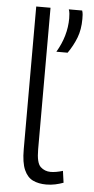

<svg xmlns="http://www.w3.org/2000/svg" viewBox="-54 -773 398 816"><g transform="rotate(5 145.0 -365.0)"><path d="M128 -740V-136Q128 -78 146 -61.5Q164 -45 189 -45Q211 -45 241 -54L248 -4Q232 2 213.5 6Q195 10 175 10Q142 10 118 -1.5Q94 -13 80.5 -43.5Q67 -74 67 -131V-740ZM169 -556Q211 -627 211 -702Q211 -712 210 -722Q209 -732 206 -740H263Q266 -731 266.5 -722Q267 -713 267 -704Q267 -659 253.5 -624Q240 -589 217 -556Z"/></g></svg>

Font: Georama Light
Style: Regular
Weight: 300
Designer: Jean-Baptiste Levee
Foundry: Production Type
Version: Version 1.000